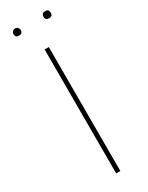

<svg xmlns="http://www.w3.org/2000/svg" viewBox="-219 -876 706 914"><g transform="rotate(-30 134.0 -419.0)"><path d="M146 0H123V-681H146ZM217 -838Q236 -838 236 -818Q236 -799 217 -799Q196 -799 196 -818Q196 -838 217 -838ZM71 -818Q71 -799 51 -799Q31 -799 31 -818Q31 -826 36.5 -832Q42 -838 51 -838Q60 -838 65.5 -832Q71 -826 71 -818Z"/></g></svg>

Font: FiraSans
Style: Regular
Weight: 150
Designer: Carrois Corporate & Edenspiekermann AG
Foundry: Carrois Corporate GbR & Edenspiekermann AG
Version: Version 3.106;PS 003.106;hotconv 1.0.70;makeotf.lib2.5.58329